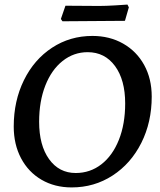

<svg xmlns="http://www.w3.org/2000/svg" viewBox="-20 -807 699 839"><path d="M40 -254Q40 -366 84.5 -456.5Q129 -547 207.5 -598.5Q286 -650 384 -650Q459 -650 518 -616.5Q577 -583 610 -523Q643 -463 643 -385Q643 -273 597.5 -182.5Q552 -92 472 -40Q392 12 293 12Q219 12 161.5 -21.5Q104 -55 72 -115.5Q40 -176 40 -254ZM527 -355Q527 -458 482.5 -518.5Q438 -579 363 -579Q302 -579 253.5 -540.5Q205 -502 178 -433Q151 -364 151 -275Q151 -172 194.5 -111.5Q238 -51 311 -51Q374 -51 423 -89Q472 -127 499.5 -196Q527 -265 527 -355ZM526 -716 389 -715 253 -714 246 -724 266 -782 413 -781Q443 -781 483.5 -783.5Q524 -786 537 -787L543 -775Z"/></svg>

Font: Alegreya SC Medium
Style: Italic
Weight: 500
Italic angle: -7°
Designer: Juan Pablo del Peral
Foundry: Huerta Tipografica
Version: Version 2.007; ttfautohint (v1.6)